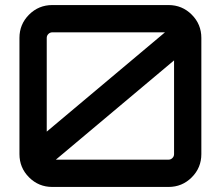

<svg xmlns="http://www.w3.org/2000/svg" viewBox="-20 -740 874 760"><path d="M187 -720H647Q701 -720 739 -682Q777 -644 777 -590V-130Q777 -76 739 -38Q701 0 647 0H187Q133 0 95 -38Q57 -76 57 -130V-590Q57 -644 95 -682Q133 -720 187 -720ZM633 -612H187Q178 -612 171.5 -605.5Q165 -599 165 -590V-219ZM201 -108H647Q656 -108 662.5 -114.5Q669 -121 669 -130V-501Z"/></svg>

Font: Orbitron
Style: Regular
Weight: 500
Designer: Matt McInerney
Foundry: Matt McInerney
Version: 1.000